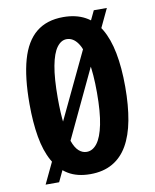

<svg xmlns="http://www.w3.org/2000/svg" viewBox="-80 -743 665 825"><g transform="rotate(-10 252.0 -330.0)"><path d="M52 21 386 -681H443L111 21ZM250 10Q193 10 154 -13.5Q115 -37 90.5 -81Q66 -125 55 -188.5Q44 -252 44 -332Q44 -448 65.5 -524Q87 -600 133 -637.5Q179 -675 251 -675Q306 -675 346 -653.5Q386 -632 411.5 -589Q437 -546 449.5 -482Q462 -418 462 -334Q462 -252 450 -188Q438 -124 412.5 -80Q387 -36 346.5 -13Q306 10 250 10ZM251 -87Q277 -87 296.5 -112.5Q316 -138 327 -191.5Q338 -245 338 -330Q338 -413 327.5 -468Q317 -523 297 -551Q277 -579 249 -579Q225 -579 206.5 -554Q188 -529 178 -475.5Q168 -422 168 -336Q168 -269 174 -222Q180 -175 190.5 -145Q201 -115 216.5 -101Q232 -87 251 -87Z"/></g></svg>

Font: Bricolage Grotesque 24pt Condensed SemiBold
Style: Regular
Weight: 600
Width: 3
Designer: Mathieu Triay
Foundry: Atelier Triay
Version: Version 1.001;gftools[0.9.33.dev8+g029e19f]